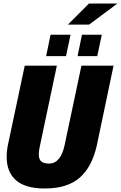

<svg xmlns="http://www.w3.org/2000/svg" viewBox="-20 -1064 689 1094"><path d="M18 -170Q18 -207 27 -247L121 -690H304L206 -226Q201 -199 201 -185Q201 -156 215.5 -144Q230 -132 259 -132Q327 -132 349 -241L444 -690H627L532 -237Q505 -114 434.5 -52Q364 10 235 10Q124 10 71 -37Q18 -84 18 -170ZM268 -866H382L356 -744H243ZM447 -866H560L534 -744H422ZM487 -1044H649L488 -924H367Z"/></svg>

Font: Decalotype Black Italic
Style: Regular
Weight: 900
Italic angle: -12°
Designer: Alfredo Marco Pradil
Foundry: Alfredo Marco Pradil
Version: Version 1.0